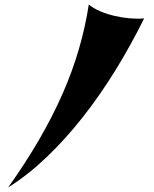

<svg xmlns="http://www.w3.org/2000/svg" viewBox="-20 -768 685 854"><path d="M621.1 -686Q561.5 -565.9 492.7 -454.3Q423.8 -342.8 347.4 -245.8Q271 -148.9 187.7 -69.3Q104.5 10.3 16.1 65.9Q94.7 -44.4 155 -148.7Q215.3 -252.9 259.3 -353.3Q303.2 -453.6 331.5 -551.8Q359.9 -649.9 375 -748Q396 -730.5 426 -717.8Q456.1 -705.1 489.5 -697.3Q522.9 -689.5 557.1 -686.5Q591.3 -683.6 621.1 -686Z"/></svg>

Font: Shojumaru
Style: Regular
Weight: 400
Version: Version 1.001